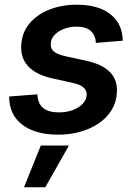

<svg xmlns="http://www.w3.org/2000/svg" viewBox="-20 -564 574 820"><path d="M228 11.2Q166.5 11.2 120.4 -6.6Q74.2 -24.4 48.1 -58.3Q22 -92.3 19.5 -140.6Q19.5 -143.6 19.3 -146.2Q19 -148.9 19.5 -151.9L139.6 -161.1Q141.6 -121.1 164.6 -102.5Q187.5 -84 232.4 -84Q263.2 -84 289.1 -93.3Q314.9 -102.5 331.5 -118.9Q348.1 -135.3 350.1 -156.7Q351.6 -176.8 337.2 -189.9Q322.8 -203.1 290.5 -210L202.1 -229.5Q133.3 -245.1 99.9 -281.5Q66.4 -317.9 70.8 -373Q74.2 -426.3 106.7 -464.6Q139.2 -502.9 191.9 -523.4Q244.6 -543.9 307.1 -543.9Q396.5 -543.9 446.8 -506.8Q497.1 -469.7 502.9 -407.7Q503.4 -403.8 503.9 -399.4Q504.4 -395 503.9 -390.1L389.6 -380.9Q388.2 -412.6 368.2 -431.4Q348.1 -450.2 306.2 -450.2Q278.3 -450.2 253.9 -440.9Q229.5 -431.6 213.9 -415.8Q198.2 -399.9 196.8 -378.4Q194.8 -357.9 209.2 -345Q223.6 -332 257.8 -324.2L347.7 -304.7Q417.5 -289.6 450.4 -255.1Q483.4 -220.7 479 -167Q476.6 -126 456.1 -93Q435.5 -60.1 400.9 -36.6Q366.2 -13.2 322 -1Q277.8 11.2 228 11.2ZM82.5 235.8 154.3 57.6H274.4L173.3 235.8Z"/></svg>

Font: Inter 20pt SemiBold
Style: Italic
Weight: 600
Italic angle: -9.3988°
Version: Version 4.001;git-66647c0bb